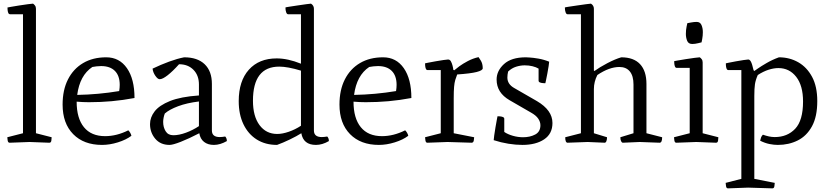

<svg xmlns="http://www.w3.org/2000/svg" viewBox="-20 -782 4538 1052"><path d="M34 0Q24 1 22 -12.5Q20 -26 20 -30L106 -52V-704H35Q28 -704 25 -712Q22 -720 21.5 -729Q21 -738 21 -741Q21 -741 40 -744.5Q59 -748 85 -752Q111 -756 133 -759Q155 -762 161 -762Q166 -759 171.5 -752Q177 -745 177 -734V-52L263 -30Q263 -26 261.5 -12.5Q260 1 249 0L142 -4Z M539 12Q439 12 381 -47Q323 -106 323 -209Q323 -289 352.5 -347Q382 -405 435.5 -436.5Q489 -468 562 -468Q634 -468 675.5 -408.5Q717 -349 717 -245Q653 -233 592 -227.5Q531 -222 467 -222Q435 -222 400 -225Q400 -134 440 -85Q480 -36 556 -36Q619 -36 683 -68Q696 -55 700 -38Q671 -16 626 -2Q581 12 539 12ZM403 -262Q519 -264 633 -283Q636 -301 636 -317Q636 -367 609.5 -393.5Q583 -420 534 -420Q521 -420 509 -418.5Q497 -417 486 -415Q417 -369 403 -262Z M909 12Q859 12 830.5 -22Q802 -56 802 -102Q802 -139 827.5 -172Q853 -205 911.5 -228.5Q970 -252 1070 -259V-319Q1070 -369 1040 -399.5Q1010 -430 961 -430Q927 -392 899 -370Q871 -348 855 -348Q844 -348 831 -367Q818 -386 816 -406Q862 -428 907 -444.5Q952 -461 989 -468Q1062 -468 1101.5 -430Q1141 -392 1141 -322V-67Q1141 -31 1184 -31Q1196 -31 1214 -34Q1223 -25 1223 -9Q1186 12 1152 12Q1119 12 1098 -4.5Q1077 -21 1072 -52Q1014 -22 970.5 -5Q927 12 909 12ZM930 -41Q961 -41 999 -55Q1037 -69 1070 -91V-226Q1004 -218 956 -200Q908 -182 883 -160Q879 -150 876.5 -137.5Q874 -125 874 -114Q874 -85 887.5 -63Q901 -41 930 -41Z M1498 12Q1434 12 1387 -17.5Q1340 -47 1314 -101Q1288 -155 1288 -228Q1288 -338 1343.5 -400Q1399 -462 1496 -462Q1557 -462 1629 -433V-704H1558Q1552 -704 1548 -714.5Q1544 -725 1544 -741Q1544 -742 1563.5 -745Q1583 -748 1609.5 -752Q1636 -756 1658 -759Q1680 -762 1684 -762Q1700 -752 1700 -734V-67Q1700 -31 1743 -31Q1755 -31 1773 -34Q1782 -25 1782 -9Q1746 12 1711 12Q1642 12 1631 -52Q1606 -36 1567.5 -17.5Q1529 1 1498 12ZM1499 -48Q1527 -48 1562 -60Q1597 -72 1629 -93V-395Q1556 -417 1510 -417Q1366 -417 1366 -230Q1366 -145 1402 -96.5Q1438 -48 1499 -48Z M2056 12Q1956 12 1898 -47Q1840 -106 1840 -209Q1840 -289 1869.5 -347Q1899 -405 1952.5 -436.5Q2006 -468 2079 -468Q2151 -468 2192.5 -408.5Q2234 -349 2234 -245Q2170 -233 2109 -227.5Q2048 -222 1984 -222Q1952 -222 1917 -225Q1917 -134 1957 -85Q1997 -36 2073 -36Q2136 -36 2200 -68Q2213 -55 2217 -38Q2188 -16 2143 -2Q2098 12 2056 12ZM1920 -262Q2036 -264 2150 -283Q2153 -301 2153 -317Q2153 -367 2126.5 -393.5Q2100 -420 2051 -420Q2038 -420 2026 -418.5Q2014 -417 2003 -415Q1934 -369 1920 -262Z M2323 0Q2313 1 2311 -12.5Q2309 -26 2309 -30L2395 -52V-398H2323Q2316 -398 2313 -406Q2310 -414 2309.5 -423Q2309 -432 2309 -435Q2309 -435 2326 -438.5Q2343 -442 2366 -446Q2389 -450 2409 -453Q2429 -456 2435 -456Q2445 -456 2450.5 -446Q2456 -436 2459.5 -422.5Q2463 -409 2464 -399L2469 -397Q2478 -405 2497 -419Q2516 -433 2543.5 -447.5Q2571 -462 2602 -469Q2602 -469 2613.5 -451.5Q2625 -434 2625 -408Q2625 -396 2591.5 -387.5Q2558 -379 2485 -374Q2479 -359 2474.5 -344Q2470 -329 2468 -306Q2466 -283 2466 -243V-52L2578 -30Q2578 -25 2576 -12.5Q2574 0 2564 0L2432 -4Z M2842 12Q2806 12 2765.5 5.5Q2725 -1 2685 -14Q2685 -20 2688 -40.5Q2691 -61 2695 -85.5Q2699 -110 2702.5 -127.5Q2706 -145 2706 -145Q2710 -145 2718.5 -144.5Q2727 -144 2735 -141Q2743 -138 2743 -131V-59Q2762 -46 2790 -38Q2818 -30 2846 -30Q2884 -30 2912.5 -45Q2941 -60 2941 -96Q2941 -114 2929 -132Q2917 -150 2888 -166L2772 -233Q2701 -274 2701 -346Q2701 -394 2741.5 -431Q2782 -468 2861 -468Q2861 -468 2880.5 -467Q2900 -466 2929.5 -461Q2959 -456 2989 -444Q2989 -438 2986 -419.5Q2983 -401 2979 -379Q2975 -357 2971.5 -341.5Q2968 -326 2968 -326Q2965 -326 2956 -326.5Q2947 -327 2939 -330Q2931 -333 2931 -340V-406Q2918 -414 2898 -419Q2878 -424 2855 -424Q2832 -424 2808 -416.5Q2784 -409 2764 -390Q2762 -383 2761 -373Q2760 -363 2760 -357Q2760 -321 2797 -300L2922 -228Q3007 -178 3007 -108Q3007 -49 2961.5 -18.5Q2916 12 2842 12Z M3090 0Q3077 0 3077 -30L3163 -52V-704H3089Q3083 -704 3079 -714.5Q3075 -725 3075 -741Q3075 -742 3095 -745Q3115 -748 3142 -752Q3169 -756 3191.5 -759Q3214 -762 3218 -762Q3234 -752 3234 -734V-395L3237 -393Q3266 -414 3308 -436Q3350 -458 3384 -468Q3452 -468 3487 -430.5Q3522 -393 3522 -322V-52L3608 -30Q3608 0 3594 0L3485 -4L3393 0Q3387 0 3383 -8.5Q3379 -17 3379 -30L3451 -52V-319Q3451 -366 3431 -390.5Q3411 -415 3374 -415Q3318 -415 3253 -371Q3234 -334 3234 -294V-52L3306 -30Q3306 -17 3302.5 -8.5Q3299 0 3293 0L3200 -4Z M3687 0Q3677 1 3675 -12.5Q3673 -26 3673 -30L3759 -52V-410H3688Q3681 -410 3678 -418Q3675 -426 3674.5 -435Q3674 -444 3674 -447Q3674 -447 3693 -450.5Q3712 -454 3738 -458Q3764 -462 3786 -465Q3808 -468 3814 -468Q3819 -465 3824.5 -458Q3830 -451 3830 -440V-52L3916 -30Q3916 -26 3914.5 -12.5Q3913 1 3902 0L3795 -4ZM3773 -541Q3752 -541 3745 -558.5Q3738 -576 3738 -596Q3738 -618 3742 -636.5Q3746 -655 3746 -655Q3746 -655 3764.5 -658.5Q3783 -662 3797 -662Q3816 -662 3823.5 -645Q3831 -628 3831 -606Q3831 -586 3827.5 -568Q3824 -550 3824 -550Q3824 -550 3806 -545.5Q3788 -541 3773 -541Z M3970 250Q3960 251 3958 238Q3956 225 3956 220L4042 198V-398H3971Q3964 -398 3961 -406Q3958 -414 3957.5 -423Q3957 -432 3957 -435Q3957 -435 3973.5 -438.5Q3990 -442 4012.5 -446Q4035 -450 4054.5 -453Q4074 -456 4080 -456Q4088 -456 4094.5 -444Q4101 -432 4109 -397L4113 -393Q4113 -393 4131.5 -406Q4150 -419 4181 -437Q4212 -455 4248 -468Q4306 -468 4353.5 -441Q4401 -414 4429.5 -361Q4458 -308 4458 -228Q4458 -143 4429 -90Q4400 -37 4351 -12.5Q4302 12 4242 12Q4220 12 4195.5 7Q4171 2 4145 -11Q4147 -21 4150 -29Q4153 -37 4160 -44Q4177 -38 4193 -34.5Q4209 -31 4225 -31Q4294 -31 4337 -76.5Q4380 -122 4380 -226Q4380 -313 4342.5 -361Q4305 -409 4245 -409Q4220 -409 4191.5 -400Q4163 -391 4132 -371Q4120 -344 4116.5 -320.5Q4113 -297 4113 -256V198L4225 220Q4225 226 4223 238.5Q4221 251 4211 250L4079 246Z"/></svg>

Font: Mate
Style: Regular
Weight: 400
Designer: Eduardo Rodriguez Tunni
Foundry: Eduardo Rodriguez Tunni
Version: Version 1.003; ttfautohint (v1.8.4.7-5d5b);gftools[0.9.24]